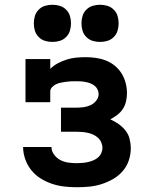

<svg xmlns="http://www.w3.org/2000/svg" viewBox="-20 -778 640 806"><path d="M302 8Q276 8 249.5 5Q223 2 198 -6.5Q173 -15 150.5 -29Q128 -43 111.5 -63.5Q95 -84 86 -109.5Q77 -135 77 -161H196Q196 -144 207 -129Q218 -114 233.5 -106Q249 -98 267 -95.5Q285 -93 302 -93Q314 -93 325.5 -94Q337 -95 348.5 -97.5Q360 -100 371 -104.5Q382 -109 391 -116.5Q400 -124 405 -135Q410 -146 410 -157Q410 -157 410 -157Q410 -157 410 -157Q410 -169 405 -180.5Q400 -192 391 -200Q382 -208 371 -213Q360 -218 348 -220.5Q336 -223 324 -224Q312 -225 300 -225H236V-326H300Q315 -326 330.5 -328Q346 -330 360 -336.5Q374 -343 384 -355.5Q394 -368 394 -383Q394 -393 389.5 -402.5Q385 -412 376.5 -418.5Q368 -425 358.5 -428.5Q349 -432 338.5 -434Q328 -436 318 -436.5Q308 -437 297 -437Q287 -437 276.5 -436.5Q266 -436 256 -434.5Q246 -433 235.5 -431Q225 -429 215.5 -424.5Q206 -420 198.5 -412Q191 -404 191 -394V-349H87V-530H191V-489Q205 -503 223 -512.5Q241 -522 260 -528Q279 -534 299 -536Q319 -538 339 -538Q361 -538 382.5 -535Q404 -532 424.5 -524Q445 -516 462 -502Q479 -488 490.5 -469.5Q502 -451 507.5 -429.5Q513 -408 513 -387Q513 -369 509 -352Q505 -335 495.5 -320.5Q486 -306 472 -295.5Q458 -285 443 -277Q461 -269 477.5 -257.5Q494 -246 506.5 -230.5Q519 -215 524 -195Q529 -175 529 -155Q529 -129 520.5 -104Q512 -79 494.5 -59Q477 -39 454 -26Q431 -13 406 -5Q381 3 355 5.5Q329 8 302 8ZM400 -602Q384 -602 369 -606.5Q354 -611 342.5 -622.5Q331 -634 326.5 -649Q322 -664 322 -680Q322 -696 326.5 -711Q331 -726 342.5 -737.5Q354 -749 369 -753.5Q384 -758 400 -758Q416 -758 431 -753.5Q446 -749 457.5 -737.5Q469 -726 473.5 -711Q478 -696 478 -680Q478 -664 473.5 -649Q469 -634 457.5 -622.5Q446 -611 431 -606.5Q416 -602 400 -602ZM200 -602Q184 -602 169 -606.5Q154 -611 142.5 -622.5Q131 -634 126.5 -649Q122 -664 122 -680Q122 -696 126.5 -711Q131 -726 142.5 -737.5Q154 -749 169 -753.5Q184 -758 200 -758Q216 -758 231 -753.5Q246 -749 257.5 -737.5Q269 -726 273.5 -711Q278 -696 278 -680Q278 -664 273.5 -649Q269 -634 257.5 -622.5Q246 -611 231 -606.5Q216 -602 200 -602Z"/></svg>

Font: Iosevka Curly Slab Extended
Style: Bold
Weight: 700
Width: 7
Monospace: yes
Designer: Belleve Invis
Foundry: Belleve Invis
Version: Version 11.1.0; ttfautohint (v1.8.3)